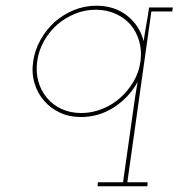

<svg xmlns="http://www.w3.org/2000/svg" viewBox="-20 -401 624 671"><path d="M322 236 321 250H495L496 236H425L509 -361H582L584 -375H501Q497 -346 491.5 -316Q486 -286 482 -257Q468 -312 424 -346.5Q380 -381 317 -381Q276 -381 239 -366Q202 -351 172 -325Q142 -298 122 -262.5Q102 -227 96 -187Q90 -146 100.5 -110.5Q111 -75 134 -49Q156 -23 189 -7.5Q222 8 263 8Q326 8 379 -26.5Q432 -61 461 -115Q458 -97 456.5 -88Q455 -79 452 -61L410 236ZM110 -187Q115 -224 133.5 -257Q152 -290 180 -315Q208 -339 242.5 -353Q277 -367 315 -367Q352 -367 383.5 -353Q415 -339 436 -315Q457 -290 466.5 -257Q476 -224 471 -187Q466 -149 447 -116.5Q428 -84 400 -59Q372 -34 336.5 -20Q301 -6 264 -6Q226 -6 195.5 -20Q165 -34 144 -59Q123 -84 114 -116.5Q105 -149 110 -187Z"/></svg>

Font: Josefin Slab Thin
Style: Italic
Weight: 100
Italic angle: -12°
Designer: Santiago Orozco
Foundry: Typemade
Version: Version 2.000